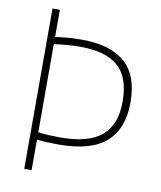

<svg xmlns="http://www.w3.org/2000/svg" viewBox="-83 -807 730 873"><g transform="rotate(10 282.0 -370.0)"><path d="M88.5 0V-740.5H122.5V-614.5Q145.5 -618.5 177 -621.2Q208.5 -624 245 -624Q376.5 -624 444.2 -565Q512 -506 512 -380Q512 -261 442.8 -198.5Q373.5 -136 222.5 -136Q196 -136 172 -137Q148 -138 122.5 -141V0ZM225 -169Q356 -169 416 -220.8Q476 -272.5 476 -378Q476 -490 419 -540.5Q362 -591 245 -591Q211.5 -591 181.2 -588.5Q151 -586 122.5 -581.5V-175Q147.5 -171.5 172.5 -170.2Q197.5 -169 225 -169Z"/></g></svg>

Font: Encode Sans SmCnd Th
Style: Regular
Weight: 100
Width: 4
Designer: Multiple Designers
Foundry: Impallari Type
Version: Version 3.002; ttfautohint (v1.8.3) -l 8 -r 50 -G 200 -x 14 